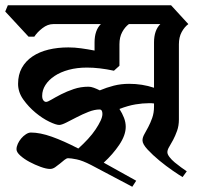

<svg xmlns="http://www.w3.org/2000/svg" viewBox="-38 -659 767 733"><path d="M645 -203Q645 -179 638 -159.5Q631 -140 623 -125Q615 -110 608 -98.5Q601 -87 601 -78Q601 -70 609 -59.5Q617 -49 629 -39Q641 -29 653.5 -20Q666 -11 675 -5L659 17Q647 10 621.5 -7.5Q596 -25 570.5 -46Q545 -67 525.5 -88Q506 -109 506 -123Q506 -134 513 -146.5Q520 -159 528 -174Q536 -189 543 -208.5Q550 -228 550 -252V-264Q545 -265 540 -265Q535 -265 530 -265Q507 -265 479.5 -260.5Q452 -256 418 -243Q429 -226 435.5 -209Q442 -192 442 -175Q442 -143 417.5 -106.5Q393 -70 358 -38L482 31L467 54L310 -29Q277 -46 255 -50.5Q233 -55 222 -55Q216 -55 208 -48.5Q200 -42 191 -34.5Q182 -27 172.5 -20.5Q163 -14 153 -14Q139 -14 117 -22Q95 -30 74.5 -41Q54 -52 39.5 -65Q25 -78 25 -89Q25 -99 30 -110Q35 -121 43 -130.5Q51 -140 61 -146.5Q71 -153 80 -153Q115 -153 160 -137Q205 -121 261 -92Q281 -110 298 -128.5Q315 -147 327 -165Q339 -183 346 -198Q353 -213 353 -224Q353 -241 342 -241Q323 -241 300 -232Q277 -223 255 -211.5Q233 -200 215 -191Q197 -182 188 -182Q176 -182 150 -194.5Q124 -207 97.5 -229Q71 -251 51 -279Q31 -307 31 -339Q31 -374 45.5 -400Q60 -426 86 -443.5Q112 -461 147 -469.5Q182 -478 223 -478Q247 -478 272 -474.5Q297 -471 323 -466V-497Q323 -543 347 -567H165Q144 -567 124 -551.5Q104 -536 93 -519H71L-18 -615L-8 -639H615L681 -567Q666 -556 655.5 -536.5Q645 -517 645 -490ZM397 -389Q341 -401 294 -401Q256 -401 224.5 -392.5Q193 -384 170.5 -369Q148 -354 135.5 -334.5Q123 -315 123 -293Q123 -282 127.5 -276Q132 -270 138 -270Q144 -270 159 -279Q174 -288 195.5 -299Q217 -310 243.5 -319Q270 -328 300 -328Q309 -328 320 -324Q331 -320 343 -314Q369 -325 396.5 -332Q424 -339 455 -339Q505 -339 550 -324V-497Q550 -543 574 -567H454Q439 -556 428.5 -536.5Q418 -517 418 -490V-408Z"/></svg>

Font: Jaini Purva
Style: Regular
Weight: 400
Designer: Girish Dalvi, Maithili Shingre
Foundry: Ek Type
Version: Version 1.001;PS 1.000;hotconv 16.6.51;makeotf.lib2.5.65220